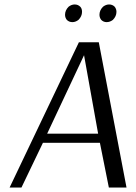

<svg xmlns="http://www.w3.org/2000/svg" viewBox="-20 -839 608 859"><path d="M333 -650H422L546 0H467L427 -200H172L76 0H23ZM356 -592 191 -241H419ZM441 -809Q454 -819 468 -819Q483 -819 493 -809Q501 -799 501 -786Q501 -766 485 -750Q472 -740 457 -740Q443 -740 433 -750Q425 -760 425 -773Q425 -793 441 -809ZM287 -809Q300 -819 314 -819Q329 -819 339 -809Q347 -801 347 -786Q347 -766 331 -750Q318 -740 304 -740Q289 -740 279 -750Q271 -760 271 -773Q271 -793 287 -809Z"/></svg>

Font: ArsenalItalic
Style: Italic
Weight: 400
Italic angle: -9°
Designer: Andrij Shevchenko
Foundry: Stairsfor.com
Version: Version 1.000